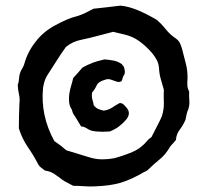

<svg xmlns="http://www.w3.org/2000/svg" viewBox="-20 -634 735 682"><path d="M652 -309Q651 -294 652.5 -278Q654 -262 649 -246Q645 -238 643 -228.5Q641 -219 639 -209Q631 -190 618.5 -173.5Q606 -157 605 -137Q598 -128 591 -121Q584 -114 580 -106Q566 -83 546 -67Q526 -51 508 -33Q501 -26 492 -23Q446 4 409 15Q372 26 317 28Q298 29 279 27.5Q260 26 240 26Q231 21 221 16Q211 11 202 5Q188 -6 173 -16Q158 -26 140 -28Q134 -33 127.5 -37.5Q121 -42 117 -48Q100 -81 79 -111.5Q58 -142 47 -178Q47 -200 47.5 -222Q48 -244 49 -266Q51 -284 47.5 -298.5Q44 -313 43 -332Q47 -343 47.5 -354Q48 -365 51 -374Q54 -383 58.5 -390Q63 -397 66 -406Q78 -450 106 -485Q132 -520 174 -543Q194 -554 214 -563Q234 -572 255 -577Q271 -582 285 -589Q299 -596 312 -603Q335 -605 357.5 -608Q380 -611 408 -614Q438 -611 470 -597.5Q502 -584 536 -564Q553 -550 568.5 -530.5Q584 -511 605 -497Q615 -490 619.5 -480Q624 -470 627 -459Q634 -432 640.5 -406.5Q647 -381 646 -353Q645 -342 645.5 -331Q646 -320 652 -309ZM562 -315Q557 -334 551.5 -352Q546 -370 545 -390Q544 -407 537 -420.5Q530 -434 519 -447Q499 -470 475 -487.5Q451 -505 420 -512Q410 -514 400.5 -516.5Q391 -519 382 -521Q354 -514 326.5 -506.5Q299 -499 270 -493Q238 -487 214 -467Q196 -442 180 -416.5Q164 -391 147 -365Q141 -355 138 -344.5Q135 -334 133 -323Q123 -224 173 -133Q185 -125 196 -116.5Q207 -108 216 -100Q239 -93 259 -87Q279 -81 298 -75Q321 -68 343 -68Q365 -68 386 -72Q419 -81 450 -94Q481 -107 504 -135Q506 -138 510 -141Q514 -144 518 -147Q528 -167 538 -186Q548 -205 555 -221Q563 -247 562 -270Q561 -293 562 -315ZM430 -251Q446 -232 429 -210Q418 -197 404 -186Q390 -175 370 -167Q365 -167 358 -166.5Q351 -166 343 -166Q333 -166 323 -167Q313 -168 304 -170Q296 -173 287.5 -178.5Q279 -184 268 -185Q254 -209 239 -232L235 -245Q227 -256 225.5 -272Q224 -288 227 -305Q229 -318 233 -330.5Q237 -343 240 -357Q248 -365 256 -374.5Q264 -384 273 -394Q293 -405 309 -411Q325 -417 351 -423Q366 -422 382.5 -419Q399 -416 413 -406Q415 -402 417.5 -400Q420 -398 421 -393Q423 -387 423.5 -380Q424 -373 421 -368Q417 -363 415.5 -356.5Q414 -350 412 -346Q404 -341 394.5 -344Q385 -347 374.5 -351Q364 -355 354 -351Q329 -344 323.5 -331Q318 -318 307 -305Q305 -290 308.5 -279Q312 -268 313 -260Q321 -250 330 -246.5Q339 -243 348 -241Q365 -243 378.5 -252Q392 -261 405 -268Q414 -268 419.5 -262.5Q425 -257 430 -251Z"/></svg>

Font: Daruma Drop One
Style: Regular
Weight: 400
Designer: Maniackers Design
Version: Version 1.000